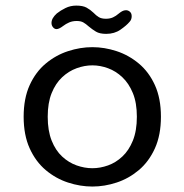

<svg xmlns="http://www.w3.org/2000/svg" viewBox="-20 -656 659 686"><path d="M310 10.5Q266.5 10.5 223 -3.8Q179.5 -18 143.5 -48.2Q107.5 -78.5 86 -126Q64.5 -173.5 64.5 -239Q64.5 -304.5 86 -351.8Q107.5 -399 143.5 -429Q179.5 -459 223 -473.2Q266.5 -487.5 310 -487.5Q353.5 -487.5 396.8 -473.2Q440 -459 476 -429Q512 -399 533.5 -351.8Q555 -304.5 555 -239Q555 -173.5 533.5 -126Q512 -78.5 476 -48.2Q440 -18 396.8 -3.8Q353.5 10.5 310 10.5ZM310 -55Q338 -55 366 -65Q394 -75 417.2 -96.8Q440.5 -118.5 454.8 -153.8Q469 -189 469 -239Q469 -288.5 454.8 -323.2Q440.5 -358 417.2 -380Q394 -402 366 -412.2Q338 -422.5 310 -422.5Q282 -422.5 253.8 -412.2Q225.5 -402 202 -380Q178.5 -358 164.5 -323.2Q150.5 -288.5 150.5 -239Q150.5 -189 164.5 -153.8Q178.5 -118.5 202 -96.8Q225.5 -75 253.8 -65Q282 -55 310 -55ZM359.5 -535Q336 -535 322.8 -543Q309.5 -551 297 -561.5Q286.5 -571 277.5 -576Q268.5 -581 254 -581Q239 -581 227 -575.8Q215 -570.5 206 -563.5Q191 -552 182 -552Q175 -552 169.5 -558.5Q164 -565 164 -574Q164 -591 183 -608Q196 -618.5 213.8 -627.2Q231.5 -636 252.5 -636Q276 -636 289.2 -628.8Q302.5 -621.5 314 -610.5Q323.5 -600.5 333 -594.8Q342.5 -589 358.5 -589Q373 -589 383.8 -594Q394.5 -599 403 -606.5Q409.5 -612 416.2 -615.8Q423 -619.5 430 -619.5Q438 -619.5 444.2 -614Q450.5 -608.5 450.5 -598Q450.5 -585.5 442.5 -577.5Q432 -565 410.5 -550Q389 -535 359.5 -535Z"/></svg>

Font: Sono ExtraLight Monospace
Style: Regular
Weight: 400
Version: Version 2.112